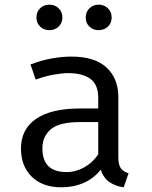

<svg xmlns="http://www.w3.org/2000/svg" viewBox="-20 -795 655 827"><path d="M489.7 -117.9Q489.7 -85.1 500.5 -70.3Q511.3 -55.4 533.8 -48.7L512.8 11.8Q477.9 7.2 451.8 -10.5Q425.6 -28.2 413.8 -64.1Q384.6 -26.7 340.8 -7.4Q296.9 11.8 244.6 11.8Q163.6 11.8 116.9 -33.8Q70.3 -79.5 70.3 -154.9Q70.3 -238.5 135.4 -283.1Q200.5 -327.7 323.6 -327.7H403.1V-372.8Q403.1 -431.3 369 -455.6Q334.9 -480 274.4 -480Q247.7 -480 211.8 -473.6Q175.9 -467.2 133.8 -452.3L111.3 -517.4Q160.5 -535.9 204.4 -543.6Q248.2 -551.3 287.7 -551.3Q388.2 -551.3 439 -504.1Q489.7 -456.9 489.7 -376.9ZM266.7 -53.8Q306.7 -53.8 342.8 -74.1Q379 -94.4 403.1 -130.3V-269.2H325.1Q235.9 -269.2 199.2 -238.5Q162.6 -207.7 162.6 -155.9Q162.6 -53.8 266.7 -53.8ZM193.3 -665.1Q168.7 -665.1 152.8 -680.5Q136.9 -695.9 136.9 -719.5Q136.9 -743.6 152.8 -759.2Q168.7 -774.9 193.3 -774.9Q216.4 -774.9 232.6 -759.2Q248.7 -743.6 248.7 -719.5Q248.7 -695.9 232.6 -680.5Q216.4 -665.1 193.3 -665.1ZM404.6 -665.1Q381 -665.1 365.1 -680.5Q349.2 -695.9 349.2 -719.5Q349.2 -743.6 365.1 -759.2Q381 -774.9 404.6 -774.9Q428.7 -774.9 444.9 -759.2Q461 -743.6 461 -719.5Q461 -695.9 444.9 -680.5Q428.7 -665.1 404.6 -665.1Z"/></svg>

Font: FiraCode Nerd Font
Style: Regular
Weight: 400
Designer: Carrois Corporate, Edenspiekermann AG, Nikita Prokopov
Foundry: Carrois Corporate, Edenspiekermann AG, Nikita Prokopov
Version: Version 6.002;Nerd Fonts 3.4.0